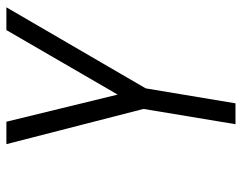

<svg xmlns="http://www.w3.org/2000/svg" viewBox="-100 -676 775 616"><g transform="rotate(-90 288.0 -367.5)"><path d="M198 0H265L313 -288L573 -735H500L293 -378L206 -735H134L247 -295Z"/></g></svg>

Font: Iosevka Sparkle Light Oblique
Style: Regular
Weight: 300
Italic angle: -9°
Designer: Belleve Invis
Foundry: Belleve Invis
Version: Version 4.5.0; ttfautohint (v1.8.3)